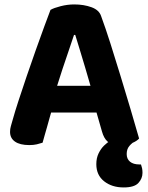

<svg xmlns="http://www.w3.org/2000/svg" viewBox="-20 -635 659 854"><path d="M314.7 -479.6H309.2Q298.8 -448.3 285.5 -409.3Q272.2 -370.3 257.9 -327.8Q243.6 -285.3 230.7 -242.9L212.8 -153.4Q206.8 -133.9 201.2 -113Q195.6 -92.1 189.8 -72.1Q184 -52.1 178.8 -33.8Q173.6 -15.5 169.4 -0.3Q157.8 3.5 143.8 6.9Q129.9 10.3 110.5 10.3Q68.7 10.3 46.7 -5.1Q24.7 -20.4 24.7 -48.5Q24.7 -61.3 28.4 -74.2Q32.2 -87.2 37 -104.2Q45.9 -136.7 62.3 -186.9Q78.6 -237 98.5 -295.4Q118.4 -353.8 138.7 -411Q159 -468.2 176.5 -515.9Q193.9 -563.6 204.6 -591.1Q219.4 -599.7 249.8 -607.5Q280.3 -615.3 310.2 -615.3Q353 -615.3 387.1 -602.8Q421.2 -590.4 430 -562.7Q449.4 -510 471.6 -440.3Q493.8 -370.6 516.8 -294.9Q539.9 -219.2 561.2 -147.6Q582.5 -76 598.7 -18.8Q587.9 -6.8 566.9 1.4Q545.9 9.5 517.5 9.5Q475.7 9.5 458.8 -5.1Q442 -19.6 433.5 -50.3L401.3 -162.4L384.2 -247.4Q371.8 -291.6 359 -333.9Q346.2 -376.1 335 -413.5Q323.7 -451 314.7 -479.6ZM146.4 -134.6 205.1 -253.3H439.3L459.1 -134.6ZM469.8 -7.9 583.4 -8.8Q566.9 0.6 555.2 14.5Q543.5 28.3 543.5 50.2Q543.5 71.9 558.2 84.1Q573 96.4 599.7 96.4H607.1Q610.1 104.6 612 113.7Q613.8 122.7 613.8 133.8Q613.8 158.9 595.6 178.8Q577.4 198.7 529.9 198.7Q477.8 198.7 443.1 171.3Q408.4 143.9 408.4 95.1Q408.4 68.1 418.5 47.2Q428.6 26.4 443 12.4Q457.3 -1.6 469.8 -7.9Z"/></svg>

Font: Baloo Bhaijaan 2
Style: Regular
Weight: 400
Designer: Sanskriti Dholi, Noopur Datye and Ek Type
Foundry: Ek Type
Version: Version 1.701